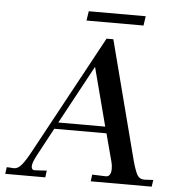

<svg xmlns="http://www.w3.org/2000/svg" viewBox="-103 -764 733 812"><g transform="rotate(5 264.0 -358.0)"><path d="M153.8 -235.8H353L288.1 -483.9ZM392.1 -89.8 360.8 -208H139.2L79.1 -96.2Q58.1 -58.1 58.1 -42Q58.1 -25.9 71.8 -25.9L123 -28.8L119.1 0H-50.8L-46.9 -28.8L-16.1 -26.9Q1 -26.9 16.6 -45.9Q32.2 -64.9 53.2 -104L326.2 -606.9H355L485.8 -102.1Q497.1 -61 506.8 -43.9Q516.6 -26.9 536.1 -26.9H541L575.2 -28.8L570.8 0H312L315.9 -28.8L369.1 -26.9Q383.3 -25.4 389.6 -34.2Q396 -43 396 -60.1Q396 -77.1 392.1 -89.8ZM482.9 -715.8 477.1 -675.8H234.9L241.2 -715.8Z"/></g></svg>

Font: Unna-Italic
Style: Italic
Weight: 400
Italic angle: -8°
Designer: Jorge de Buen U.
Foundry: Omnibus-Type
Version: Version 2.006;PS 002.006;hotconv 1.0.70;makeotf.lib2.5.58329